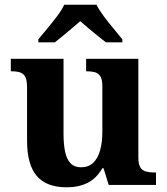

<svg xmlns="http://www.w3.org/2000/svg" viewBox="-20 -786 708 816"><path d="M263 10Q177 10 136 -38.5Q95 -87 95 -188V-412Q95 -441 89 -456Q83 -471 68.5 -477Q54 -483 30 -483H26V-536H250V-217Q250 -174 256.5 -142Q263 -110 279.5 -92.5Q296 -75 324 -75Q356 -75 376 -94Q396 -113 405.5 -147Q415 -181 415 -227V-419Q415 -448 406.5 -461.5Q398 -475 383.5 -479Q369 -483 349 -483H346V-536H568V-116Q568 -88 576.5 -74.5Q585 -61 600.5 -57Q616 -53 635 -53H643V0H442L420 -71H415Q390 -28 352.5 -9Q315 10 263 10ZM143 -619Q159 -638 180.5 -664Q202 -690 222.5 -717Q243 -744 253 -766H390Q401 -744 421 -717Q441 -690 463 -664Q485 -638 500 -619V-606H430Q416 -617 396 -633Q376 -649 356 -666Q336 -683 321 -696Q306 -683 286 -666Q266 -649 246.5 -633Q227 -617 213 -606H143Z"/></svg>

Font: Noto Rashi Hebrew
Style: Bold
Weight: 700
Version: Version 1.006